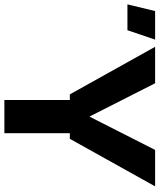

<svg xmlns="http://www.w3.org/2000/svg" viewBox="-136 -802 745 898"><g transform="rotate(90 237.0 -352.5)"><path d="M228.9 -306.1 6.4 -705H176.9L352 -360H313.6L488.7 -705H659.2L436.7 -306.1ZM255.1 0V-342H410.4V0ZM-192.1 -575.5 -160.8 -705H-27.2L-71.2 -575.5Z"/></g></svg>

Font: TikTok Sans Light
Style: Regular
Weight: 300
Version: Version 4.000